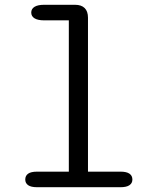

<svg xmlns="http://www.w3.org/2000/svg" viewBox="-20 -782 659 802"><path d="M135 0Q109.5 0 97.5 -8.5Q85.5 -17 85.5 -32Q85.5 -48 97.5 -56.5Q109.5 -65 135 -65H267.5V-697H164.5Q138 -697 124.2 -705.5Q110.5 -714 110.5 -729.5Q110.5 -745 124.2 -753.5Q138 -762 164.5 -762H293.5Q320 -762 333.8 -748.2Q347.5 -734.5 347.5 -708V-65H483.5Q508.5 -65 520.8 -56.5Q533 -48 533 -32Q533 -17 520.8 -8.5Q508.5 0 483.5 0Z"/></svg>

Font: Sono ExtraLight Monospace
Style: Regular
Weight: 400
Version: Version 2.112